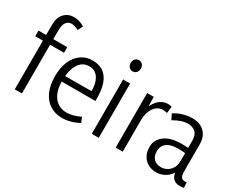

<svg xmlns="http://www.w3.org/2000/svg" viewBox="-112 -1283 2127 1740"><g transform="rotate(30 952.0 -412.5)"><path d="M116 0V-675Q116 -754 156 -795Q196 -836 256 -836Q283 -836 311 -828Q339 -820 367 -802L340 -750Q320 -762 301.5 -767.5Q283 -773 267 -773Q231 -773 211 -745Q191 -717 191 -661V0ZM36 -510V-569H337V-510Z M616 11Q543 11 488 -23.5Q433 -58 402.5 -124.5Q372 -191 372 -287Q372 -376 400 -441.5Q428 -507 479 -543.5Q530 -580 597 -580Q671 -580 716.5 -545Q762 -510 782 -447.5Q802 -385 802 -302V-274H413L414 -332L727 -334Q727 -369 720.5 -402Q714 -435 698.5 -461.5Q683 -488 658.5 -503.5Q634 -519 596 -519Q527 -519 488 -455.5Q449 -392 449 -284Q449 -171 497.5 -111.5Q546 -52 625 -52Q661 -52 695.5 -61.5Q730 -71 768 -90L790 -37Q746 -13 701.5 -1Q657 11 616 11Z M922 0V-569H995V0ZM959 -675Q936 -675 921 -691Q906 -707 906 -734Q906 -760 921.5 -776Q937 -792 959 -792Q982 -792 997 -776Q1012 -760 1012 -734Q1012 -708 997 -691.5Q982 -675 959 -675Z M1172 0V-571H1241L1244 -416H1225Q1242 -492 1285.5 -536Q1329 -580 1389 -580Q1399 -580 1408 -578.5Q1417 -577 1426 -574L1418 -504Q1395 -511 1374 -511Q1336 -511 1307 -487.5Q1278 -464 1262 -422Q1246 -380 1246 -326V0Z M1749 -115 1771 -110Q1756 -70 1728.5 -43Q1701 -16 1667.5 -2.5Q1634 11 1601 11Q1553 11 1515.5 -9Q1478 -29 1456 -67.5Q1434 -106 1434 -161Q1434 -235 1497 -282Q1560 -329 1671 -329Q1698 -329 1723 -327.5Q1748 -326 1771 -321V-268Q1746 -272 1723.5 -273.5Q1701 -275 1672 -275Q1612 -275 1577 -260Q1542 -245 1526.5 -219Q1511 -193 1511 -161Q1511 -107 1539 -79Q1567 -51 1617 -51Q1644 -51 1673 -65.5Q1702 -80 1722 -111Q1742 -142 1742 -191V-401Q1742 -461 1711.5 -488.5Q1681 -516 1633 -516Q1599 -516 1561 -503Q1523 -490 1485 -467L1457 -523Q1500 -551 1550 -565Q1600 -579 1644 -579Q1693 -579 1732 -560Q1771 -541 1794 -502.5Q1817 -464 1817 -405V-127Q1817 -86 1827.5 -67Q1838 -48 1870 -48Q1874 -48 1878 -48Q1882 -48 1887 -49L1890 7Q1880 9 1870 10Q1860 11 1851 11Q1797 11 1773 -19.5Q1749 -50 1749 -115Z"/></g></svg>

Font: Yaldevi ExtraLight
Style: Regular
Weight: 400
Version: Version 1.100